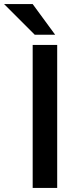

<svg xmlns="http://www.w3.org/2000/svg" viewBox="-60 -920 400 940"><path d="M100 0V-700H220V0ZM110 -750 -40 -900H100L210 -750Z"/></svg>

Font: Golos Text Medium
Style: Regular
Weight: 500
Designer: A.Korolkova, Vitaly Kuzmin
Foundry: ParaType Ltd
Version: Version 2.004